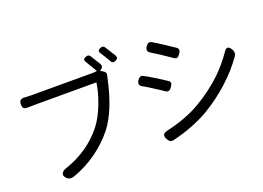

<svg xmlns="http://www.w3.org/2000/svg" viewBox="-119 -1142 2004 1462"><g transform="rotate(-20 882.5 -410.5)"><path d="M200 2Q179 -21 191 -40Q201 -57 234 -67Q423 -133 539 -280Q588 -343 624 -439Q656 -523 667 -600H416H166Q155 -600 134 -599Q116 -599 107 -599Q86 -598 77.5 -607.5Q69 -617 69 -639Q69 -683 113 -679Q149 -677 167 -677H658Q684 -677 700 -680Q667 -737 644 -774Q627 -799 658 -811Q681 -820 693 -803Q711 -776 743 -722Q751 -708 746 -695Q741 -682 725 -675L722 -674L749 -657Q770 -643 762 -622Q759 -610 756 -595Q705 -358 610 -233Q472 -61 263 15Q223 28 200 2ZM822 -716Q814 -730 796 -760Q780 -786 772 -798Q754 -823 785 -836Q809 -846 820 -828Q837 -803 873 -744L874 -742Q888 -716 859 -704Q833 -693 822 -716Z M1042 12Q1032 6 1022 -11Q995 -58 1048 -70Q1209 -106 1324 -173Q1444 -243 1541 -335Q1610 -403 1664 -481Q1680 -507 1695 -506.5Q1710 -506 1726 -479Q1742 -451 1725 -426Q1661 -334 1568 -249.5Q1475 -165 1366 -100Q1235 -25 1070 14Q1053 18 1042 12ZM1135 -358Q1104 -380 1062 -406Q1015 -437 983 -454Q951 -472 974 -507Q994 -538 1021 -523Q1095 -483 1185 -423Q1200 -413 1200 -401Q1200 -391 1187.5 -372.5Q1175 -354 1164 -351Q1152 -346 1135 -358ZM1283 -573Q1190 -638 1129 -674Q1098 -693 1121 -728Q1143 -759 1169 -743Q1206 -722 1255 -689Q1293 -664 1330 -639Q1345 -628 1345 -615Q1345 -605 1333 -588Q1320 -570 1310 -566Q1299 -562 1283 -573Z"/></g></svg>

Font: GenSenRounded TW R
Style: Regular
Weight: 400
Version: Version 1.501;PS 1;hotconv 16.6.51;makeotf.lib2.5.65220